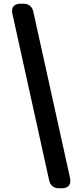

<svg xmlns="http://www.w3.org/2000/svg" viewBox="-20 -793 425 1036"><path d="M47 -718 245 179C251 208 270 223 300 223H314C349 223 365 202 358 168L160 -729C154 -758 135 -773 105 -773H91C56 -773 39 -753 47 -718Z"/></svg>

Font: コーポレート・ロゴ（ラウンド）ver3 Bold
Style: Regular
Weight: 700
Designer: [KANA_main] LOGOTYPE.JP [Source Han Sans] Ryoko NISHIZUKA 西塚涼子 (kana, bopomofo & ideographs); Paul D. Hunt (Latin, Greek
Version: Version 12.001;FEAKit 1.0